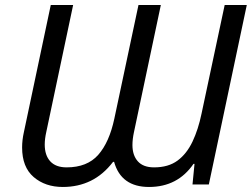

<svg xmlns="http://www.w3.org/2000/svg" viewBox="-20 -734 1002 764"><path d="M230 10Q160 10 114 -29.5Q68 -69 68 -147Q68 -177 75 -208L182 -714H271L164 -208Q158 -181 158 -159Q158 -116 180 -92Q202 -68 245 -68Q327 -68 371 -118Q415 -168 435 -262L531 -714H620L513 -208Q507 -180 507 -157Q507 -116 528.5 -92Q550 -68 593 -68Q650 -68 686.5 -95Q723 -122 746 -170.5Q769 -219 782 -282L874 -714H962L811 0H746L754 -82H750Q687 10 573 10Q462 10 434 -90H430Q391 -39 341 -14.5Q291 10 230 10Z"/></svg>

Font: Noto Sans IKEA
Style: Italic
Weight: 400
Italic angle: -12°
Designer: Monotype Design Team
Foundry: Monotype Imaging Inc.
Version: Version 2.001